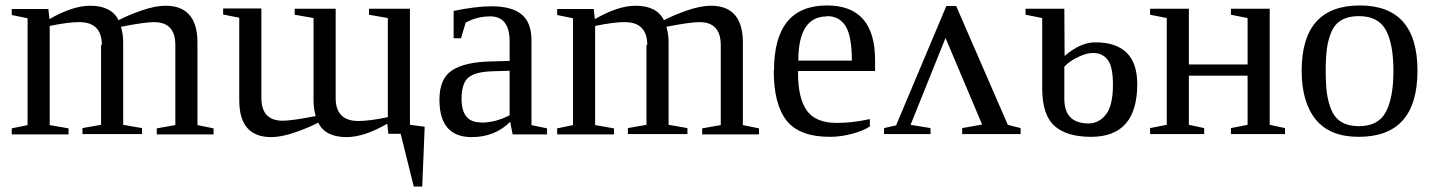

<svg xmlns="http://www.w3.org/2000/svg" viewBox="-20 -491 5248 703"><path d="M350 -327 353 -326Q353 -410 270 -410Q229 -410 162 -396V-33L231 -21V1H23V-21L81 -33V-424L23 -436V-458H157L161 -421Q246 -470 310 -470Q388 -470 414 -417Q450 -436 499.5 -453Q549 -470 586 -470Q703 -470 703 -335V-33L762 -21V1H554V-21L622 -33V-326Q622 -410 544 -410Q510 -410 423 -393Q431 -366 431 -336V-34L500 -22V0H282V-22L350 -34Z M1481 -34 1535 -27 1526 192H1495L1447 -1H1402L1398 -38Q1313 11 1249 11Q1171 11 1145 -42Q1109 -23 1059.5 -6Q1010 11 973 11Q856 11 856 -124V-426L797 -438V-460H937V-133Q937 -49 1015 -49Q1049 -49 1136 -66Q1128 -93 1128 -123V-425L1059 -437V-459H1209V-132Q1209 -48 1292 -48Q1333 -48 1400 -62V-425L1331 -437V-459H1481Z M1846 -340V-339Q1846 -431 1775 -431Q1726 -431 1685 -408L1668 -351H1641V-451Q1723 -468 1780 -468Q1853 -468 1889.5 -438.5Q1926 -409 1926 -343V-33L1983 -21V1H1857L1848 -45Q1792 11 1707 11Q1589 11 1589 -126Q1589 -204 1636 -234Q1683 -264 1777 -266L1846 -268ZM1740 -43V-42Q1794 -42 1846 -69V-232L1782 -230Q1720 -228 1695 -207Q1670 -186 1670 -129Q1670 -43 1740 -43Z M2347 -327 2350 -326Q2350 -410 2267 -410Q2226 -410 2159 -396V-33L2228 -21V1H2020V-21L2078 -33V-424L2020 -436V-458H2154L2158 -421Q2243 -470 2307 -470Q2385 -470 2411 -417Q2447 -436 2496.5 -453Q2546 -470 2583 -470Q2700 -470 2700 -335V-33L2759 -21V1H2551V-21L2619 -33V-326Q2619 -410 2541 -410Q2507 -410 2420 -393Q2428 -366 2428 -336V-34L2497 -22V0H2279V-22L2347 -34Z M2813 -233H2814Q2814 -471 3008 -471Q3184 -471 3184 -271V-231H2902V-222Q2902 -132 2934 -86.5Q2966 -41 3044 -41Q3102 -41 3165 -55V-28Q3141 -12 3099.5 -1Q3058 10 3019 10Q2907 10 2860 -49.5Q2813 -109 2813 -233ZM3008 -432V-431Q2903 -431 2903 -269H3099Q3099 -357 3077 -394Q3054 -432 3008 -432Z M3445 -469H3481L3670 -34L3717 -22V0H3503V-22L3576 -35L3442 -352L3314 -34L3387 -22V0H3217V-22L3261 -32Z M4055 -181Q4055 -248 4035.5 -272.5Q4016 -297 3983 -297Q3959 -297 3932.5 -284.5Q3906 -272 3891 -260L3877 -247V-129Q3877 -39 3966 -39Q4003 -39 4029 -71.5Q4055 -104 4055 -181ZM3877 -459 3878 -286Q3936 -336 3990 -336Q4144 -336 4144 -183Q4144 10 3975 10Q3887 10 3842 -29Q3797 -68 3796 -164V-425L3735 -437V-459Z M4252 -425 4191 -437V-459H4333V-255H4548V-425L4487 -437V-459H4629V-34L4685 -22V0H4487V-22L4548 -34V-214H4333V-34L4389 -22V0H4191V-22L4252 -34Z M4959 -471Q5170 -471 5170 -232Q5170 10 4955 10Q4849 10 4797.5 -53.5Q4746 -117 4746 -232Q4746 -471 4959 -471ZM5082 -232Q5082 -329 5054.5 -380.5Q5027 -432 4955 -432Q4918 -432 4893 -418Q4868 -404 4855.5 -375.5Q4843 -347 4838.5 -313.5Q4834 -280 4834 -232Q4834 -183 4838.5 -149.5Q4843 -116 4855.5 -87Q4868 -58 4893 -43.5Q4918 -29 4955 -29Q5027 -29 5054.5 -81.5Q5082 -134 5082 -232Z"/></svg>

Font: Libra Serif Modern
Style: Regular
Weight: 400
Designer: Stefan Peev, Context Ltd
Foundry: Stefan Peev, Context Ltd
Version: Version 1.000